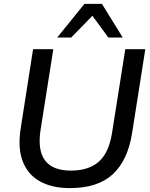

<svg xmlns="http://www.w3.org/2000/svg" viewBox="-20 -958 772 987"><path d="M339 9Q249 9 186.5 -25Q124 -59 97 -128Q70 -197 87 -302L150 -705H254L189 -293Q155 -81 345 -81Q436 -81 488 -127Q540 -173 556 -275L624 -705H727L659 -274Q637 -134 560 -62.5Q483 9 339 9ZM274 -765 414 -938H504L611 -765H537L455 -877L346 -765Z"/></svg>

Font: Nunito Sans SemiBold
Style: Italic
Weight: 600
Italic angle: -9°
Designer: Vernon Adams
Foundry: Vernon Adams
Version: Version 3.006; ttfautohint (v1.8.3)